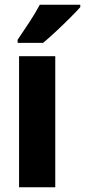

<svg xmlns="http://www.w3.org/2000/svg" viewBox="-20 -786 357 806"><path d="M212 0H60V-550H212ZM317 -756Q301 -738 273.5 -710.5Q246 -683 216 -655Q186 -627 161 -606H54V-619Q79 -656 104 -694Q129 -732 147 -766H317Z"/></svg>

Font: Noto Sans Myanmar Condensed ExtraBold
Style: Regular
Weight: 800
Width: 3
Designer: Monotype Design Team
Foundry: Monotype Imaging Inc.
Version: Version 2.107; ttfautohint (v1.8.4.7-5d5b)